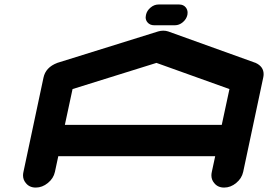

<svg xmlns="http://www.w3.org/2000/svg" viewBox="-20 -847 1210 867"><path d="M981.4 -283.2 1016.1 -444.8 686.5 -563 307.6 -444.8 272.9 -283.2ZM1078.1 -70.8Q1071.8 -41.5 1046.6 -20.8Q1021.5 0 992.2 0Q962.9 0 946.8 -21Q934.6 -35.6 934.6 -55.2Q934.6 -62.5 936.5 -70.8L951.7 -141.6H243.2L228 -70.8Q221.7 -41.5 196.3 -20.8Q170.9 0 141.6 0Q112.3 0 96.2 -21Q84 -35.6 84 -55.2Q84 -62.5 85.9 -70.8L176.3 -496.1Q186 -543 238.8 -563L239.7 -563.5H240.2L694.3 -705.1Q705.6 -708.5 717.3 -708.5Q729 -708.5 739.3 -705.1L1132.8 -563.5H1133.8L1134.3 -563Q1170.4 -546.4 1170.4 -512.2Q1170.4 -504.4 1168.5 -496.1ZM676.3 -732.9Q656.7 -732.9 645.5 -746.6Q637.7 -756.3 637.7 -769Q637.7 -773.9 639.2 -779.8Q643.1 -798.8 659.7 -812.7Q676.3 -826.7 695.8 -826.7H789.1Q808.6 -826.7 819.3 -813Q827.1 -802.7 827.1 -789.6Q827.1 -784.7 826.2 -779.8Q821.8 -760.3 805.4 -746.6Q789.1 -732.9 769.5 -732.9Z"/></svg>

Font: Robtronika
Style: Italic
Weight: 400
Italic angle: -12°
Designer: GGBot
Version: 1.00